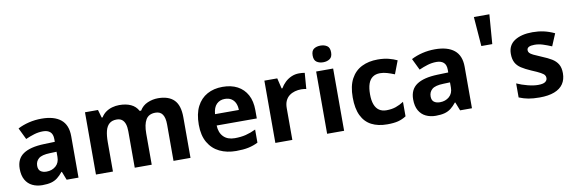

<svg xmlns="http://www.w3.org/2000/svg" viewBox="-54 -1211 4952 1658"><g transform="rotate(-10 2421.5 -381.5)"><path d="M302 -557Q412 -557 470.5 -509.5Q529 -462 529 -364V0H425L396 -74H392Q369 -45 344.5 -26Q320 -7 288.5 1.5Q257 10 211 10Q163 10 124.5 -8.5Q86 -27 64 -65.5Q42 -104 42 -163Q42 -250 103 -291.5Q164 -333 286 -337L381 -340V-364Q381 -407 358.5 -427Q336 -447 296 -447Q256 -447 218 -435.5Q180 -424 142 -407L93 -508Q137 -531 190.5 -544Q244 -557 302 -557ZM323 -251Q251 -249 223 -225Q195 -201 195 -162Q195 -128 215 -113.5Q235 -99 267 -99Q315 -99 348 -127.5Q381 -156 381 -208V-253Z M1323 -556Q1416 -556 1463.5 -508.5Q1511 -461 1511 -356V0H1362V-319.4Q1362 -377.7 1342 -407.4Q1322 -437 1279.8 -437Q1221 -437 1196 -395Q1171 -353 1171 -273.5V0H1022V-319.1Q1022 -358 1013 -384Q1004 -410 986 -423.5Q968 -437 939.5 -437Q899 -437 875 -416Q851 -395 841 -355.2Q831 -315.4 831 -257.2V0H682V-546H796L816.2 -476H824Q841 -504 866 -521.5Q890.9 -539 921.5 -547.5Q952 -556 983 -556Q1043 -556 1085 -536.5Q1127 -517 1149 -476H1162Q1187 -518 1231.5 -537Q1276 -556 1323 -556Z M1889 -556Q1965 -556 2019.5 -527Q2074 -498 2104 -443Q2134 -388 2134 -308V-236H1782Q1784 -173 1819.5 -137Q1855 -101 1918 -101Q1971 -101 2014 -111.5Q2057 -122 2103 -144V-29Q2063 -9 2018.5 0.5Q1974 10 1911 10Q1829 10 1766 -20.5Q1703 -51 1667 -113Q1631 -175 1631 -269Q1631 -365 1663.5 -428.5Q1696 -492 1754 -524Q1812 -556 1889 -556ZM1890 -450Q1847 -450 1818.5 -422Q1790 -394 1785 -335H1994Q1994 -368 1982.5 -394Q1971 -420 1948 -435Q1925 -450 1890 -450Z M2560 -556Q2571 -556 2586 -555Q2601 -554 2610 -552L2599 -412Q2592 -414 2578.5 -415.5Q2565 -417 2555 -417Q2526 -417 2499 -409.5Q2472 -402 2450.5 -386Q2429 -370 2416.5 -343.5Q2404 -317 2404 -278V0H2255V-546H2368L2390 -454H2397Q2413 -482 2437 -505Q2461 -528 2492.5 -542Q2524 -556 2560 -556Z M2858 -546V0H2709V-546ZM2784 -760Q2817 -760 2841 -744.5Q2865 -729 2865 -686.8Q2865 -646 2841 -630Q2817 -614 2784 -614Q2749.7 -614 2726.4 -630Q2703 -646 2703 -686.8Q2703 -729 2726.4 -744.5Q2749.7 -760 2784 -760Z M3236 10Q3155 10 3098 -19.5Q3041 -49 3011 -111Q2981 -173 2981 -270Q2981 -370 3015 -433Q3049 -496 3109.5 -526Q3170 -556 3249 -556Q3305 -556 3346.5 -545Q3388 -534 3419 -519L3375 -404Q3340 -418 3309.5 -427Q3279 -436 3249 -436Q3210 -436 3184 -417.5Q3158 -399 3145.5 -362.5Q3133 -326 3133 -271Q3133 -217 3146.5 -181.5Q3160 -146 3186 -128.5Q3212 -111 3249 -111Q3296 -111 3332 -123.5Q3368 -136 3402 -158V-31Q3368 -9 3330.5 0.5Q3293 10 3236 10Z M3752 -557Q3862 -557 3920.5 -509.5Q3979 -462 3979 -364V0H3875L3846 -74H3842Q3819 -45 3794.5 -26Q3770 -7 3738.5 1.5Q3707 10 3661 10Q3613 10 3574.5 -8.5Q3536 -27 3514 -65.5Q3492 -104 3492 -163Q3492 -250 3553 -291.5Q3614 -333 3736 -337L3831 -340V-364Q3831 -407 3808.5 -427Q3786 -447 3746 -447Q3706 -447 3668 -435.5Q3630 -424 3592 -407L3543 -508Q3587 -531 3640.5 -544Q3694 -557 3752 -557ZM3773 -251Q3701 -249 3673 -225Q3645 -201 3645 -162Q3645 -128 3665 -113.5Q3685 -99 3717 -99Q3765 -99 3798 -127.5Q3831 -156 3831 -208V-253Z M4152 -515 4132 -773H4268L4248 -515Z M4805 -162Q4805 -107 4779 -68.5Q4753 -30 4701 -10Q4649 10 4572 10Q4515 10 4474 2.5Q4433 -5 4392 -22V-145Q4436 -125 4487 -112Q4538 -99 4577 -99Q4621 -99 4639.5 -112Q4658 -125 4658 -146Q4658 -160 4650.5 -171Q4643 -182 4618 -196Q4593 -210 4540 -232Q4489 -254 4456 -275.5Q4423 -297 4407 -327.5Q4391 -358 4391 -404Q4391 -480 4450 -518Q4509 -556 4607 -556Q4658 -556 4704 -546Q4750 -536 4799 -513L4754 -406Q4714 -423 4678 -434.5Q4642 -446 4605 -446Q4572 -446 4555.5 -437Q4539 -428 4539 -410Q4539 -397 4547.5 -386.5Q4556 -376 4580.5 -364Q4605 -352 4653 -332Q4700 -313 4734 -292.5Q4768 -272 4786.5 -241.5Q4805 -211 4805 -162Z"/></g></svg>

Font: Noto Sans Telugu
Style: Regular
Weight: 400
Designer: Jelle Bosma - Monotype Design Team
Foundry: Monotype Imaging Inc.
Version: Version 2.003